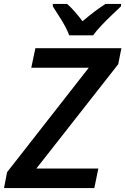

<svg xmlns="http://www.w3.org/2000/svg" viewBox="-40 -960 639 980"><path d="M-19.5 0 -3.9 -81.1 413.1 -614.3H119.6L140.6 -713.9H579.6L563.5 -632.3L145.5 -99.6H461.9L441.4 0ZM313.5 -779.8Q299.3 -816.4 274.2 -857.2Q249 -897.9 229.5 -927.7V-939.9H302.7Q321.3 -923.8 342.3 -899.7Q363.3 -875.5 381.3 -851.6Q441.4 -902.8 498 -939.9H578.1L577.6 -927.7Q559.1 -910.2 531.5 -884Q503.9 -857.9 477.5 -829.8Q451.2 -801.8 435.1 -779.8Z"/></svg>

Font: Open Sans SemiBold
Style: Italic
Weight: 600
Italic angle: -12°
Designer: Monotype Design Team
Foundry: Monotype Imaging Inc.
Version: Version 3.003; ttfautohint (v1.8.4)